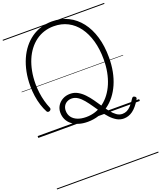

<svg xmlns="http://www.w3.org/2000/svg" viewBox="-273 -1246 1660 1978"><g transform="rotate(-20 556.5 -257.5)"><path d="M898 114Q857 114 822 93.5Q787 73 756 39.5Q725 6 696.5 -34.5Q668 -75 640.5 -115Q613 -155 585 -189Q557 -223 526 -243.5Q495 -264 460 -264Q432 -264 409 -251.5Q386 -239 373.5 -217Q361 -195 361 -167Q361 -125 383 -95Q405 -65 445 -49Q485 -33 539 -33Q593 -33 641 -49Q689 -65 730.5 -96Q772 -127 805 -171Q838 -215 861.5 -270.5Q885 -326 897.5 -391.5Q910 -457 910 -531Q910 -643 884 -734.5Q858 -826 810 -891.5Q762 -957 694 -992Q626 -1027 541 -1027Q485 -1027 435 -1011Q385 -995 343 -964Q301 -933 267.5 -889Q234 -845 211 -790Q188 -735 175.5 -670Q163 -605 163 -531Q163 -484 169.5 -434Q176 -384 188.5 -338Q201 -292 218 -253Q223 -242 218.5 -233.5Q214 -225 205.5 -220.5Q197 -216 187.5 -217.5Q178 -219 173 -228Q152 -267 136.5 -315.5Q121 -364 113 -419Q105 -474 105 -530Q105 -612 119.5 -684Q134 -756 161 -817.5Q188 -879 226.5 -927.5Q265 -976 313 -1010Q361 -1044 418.5 -1062Q476 -1080 541 -1080Q639 -1080 717.5 -1041Q796 -1002 852 -930Q908 -858 938 -757Q968 -656 968 -531Q968 -450 954 -377.5Q940 -305 913 -243.5Q886 -182 848 -133.5Q810 -85 762.5 -51.5Q715 -18 658 0.5Q601 19 537 19Q484 19 441 6Q398 -7 367 -31Q336 -55 319 -89.5Q302 -124 302 -167Q302 -208 322.5 -241.5Q343 -275 379.5 -295Q416 -315 462 -315Q506 -315 543 -294.5Q580 -274 612 -240.5Q644 -207 672.5 -166.5Q701 -126 728 -85.5Q755 -45 782 -11Q809 23 838 43.5Q867 64 900 64Q927 64 950 53Q973 42 996 17.5Q1019 -7 1045 -49Q1053 -61 1060 -63.5Q1067 -66 1076 -61Q1087 -57 1090.5 -48Q1094 -39 1088 -29Q1066 9 1043 36.5Q1020 64 996.5 81Q973 98 948 106Q923 114 898 114ZM0 555H1113V565H0ZM0 -20H1113V0H0ZM0 -505H1113V-500H0ZM0 -1075H1113V-1065H0Z"/></g></svg>

Font: Playwrite AR Guides
Style: Regular
Weight: 400
Designer: Veronika Burian, José Scaglione
Foundry: TypeTogether
Version: Version 1.003